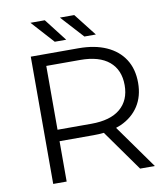

<svg xmlns="http://www.w3.org/2000/svg" viewBox="-94 -960 911 1040"><g transform="rotate(-10 361.5 -440.5)"><path d="M114 0V-700H376Q465 -700 529 -671.5Q593 -643 627.5 -589.5Q662 -536 662 -460Q662 -386 627.5 -332.5Q593 -279 529 -250Q516 -245 502 -240L673 0H592L432 -225Q406 -222 376 -222H188V0ZM188 -636V-285H374Q479 -285 533.5 -331Q588 -377 588 -460Q588 -544 533.5 -590Q479 -636 374 -636ZM256 -757 144 -881H223L319 -757ZM419 -757 306 -881H385L482 -757Z"/></g></svg>

Font: Modern
Style: Small
Weight: 400
Designer: Julieta Ulanovsky
Foundry: Julieta Ulanovsky
Version: Version 8.000